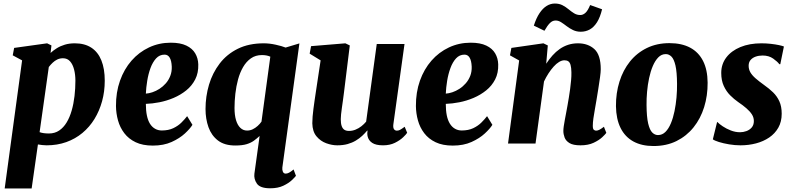

<svg xmlns="http://www.w3.org/2000/svg" viewBox="-20 -812 4486 1086"><path d="M6.5 254 105 -470.5 52 -499 60 -541 246.5 -567 271 -555 266 -512.5Q281.5 -527 301.8 -539.5Q322 -552 347.2 -559.5Q372.5 -567 403 -567Q459 -567 496.8 -542.2Q534.5 -517.5 553.5 -470.2Q572.5 -423 572.5 -355.5Q572.5 -294.5 557.5 -239.8Q542.5 -185 514.5 -139.2Q486.5 -93.5 446.2 -60Q406 -26.5 354.8 -8.2Q303.5 10 244 10Q232 10 219.2 8.5Q206.5 7 194.5 5L159 254ZM204 -64.5Q215 -60.5 227.8 -58.8Q240.5 -57 257 -57Q290 -57 314.8 -73.8Q339.5 -90.5 357 -119.5Q374.5 -148.5 385.5 -187Q396.5 -225.5 401.5 -268.8Q406.5 -312 406.5 -356Q406.5 -390 399 -419Q391.5 -448 376.2 -465.2Q361 -482.5 336 -482.5Q318.5 -482.5 304 -475.5Q289.5 -468.5 277.8 -457.2Q266 -446 256 -433Z M1068.5 -106Q1055.5 -84.5 1025.8 -57Q996 -29.5 950.8 -9Q905.5 11.5 844.5 11.5Q787 11.5 747.2 -7.5Q707.5 -26.5 683 -58.8Q658.5 -91 647.5 -130.8Q636.5 -170.5 636 -212Q635.5 -290 658.8 -355.5Q682 -421 724 -469Q766 -517 823 -543.8Q880 -570.5 946 -570.5Q1000 -570.5 1034 -554.2Q1068 -538 1084.2 -510.2Q1100.5 -482.5 1101.5 -448Q1103 -399.5 1084.2 -363Q1065.5 -326.5 1033.5 -300.8Q1001.5 -275 962 -258.2Q922.5 -241.5 881.5 -233.5Q840.5 -225.5 805 -224.5Q805 -187 810.8 -159Q816.5 -131 828.2 -112.2Q840 -93.5 857 -83.8Q874 -74 895 -74Q933 -74 960.2 -87Q987.5 -100 1006.5 -119Q1025.5 -138 1038.5 -155ZM911 -503Q882.5 -503 863 -481.8Q843.5 -460.5 831.2 -427Q819 -393.5 812.8 -355.2Q806.5 -317 805 -282.5Q822 -283.5 842.2 -290.2Q862.5 -297 882 -309.5Q901.5 -322 917.8 -340.5Q934 -359 943.2 -382.8Q952.5 -406.5 951.5 -435.5Q950 -469 939.8 -486Q929.5 -503 911 -503Z M1577 135.5Q1575.5 148.5 1580 159.2Q1584.5 170 1596 170Q1604.5 170 1614.8 164.8Q1625 159.5 1640.5 146.5L1654 182.5Q1649 189.5 1631 206.8Q1613 224 1582.5 238.5Q1552 253 1508.5 253Q1451.5 253 1433.2 226.8Q1415 200.5 1419 170L1448.5 -43Q1433.5 -29 1416.5 -16.5Q1399.5 -4 1375 3.5Q1350.5 11 1310.5 11Q1250 11 1213 -17.2Q1176 -45.5 1159.2 -92.5Q1142.5 -139.5 1142.5 -195.5Q1142.5 -266.5 1162.2 -333Q1182 -399.5 1222.5 -452.5Q1263 -505.5 1325.2 -536.2Q1387.5 -567 1472 -567Q1504 -567 1539.2 -559.2Q1574.5 -551.5 1595.5 -543L1673.5 -566.5ZM1509 -491.5Q1498 -496.5 1486 -498.5Q1474 -500.5 1461.5 -500.5Q1425.5 -500.5 1399.2 -482Q1373 -463.5 1355 -432.5Q1337 -401.5 1326.5 -362.8Q1316 -324 1311.2 -282Q1306.5 -240 1306.5 -201Q1306.5 -161 1315 -132.5Q1323.5 -104 1339.5 -88.8Q1355.5 -73.5 1377.5 -73.5Q1394.5 -73.5 1409.5 -80.8Q1424.5 -88 1437.5 -99.8Q1450.5 -111.5 1459 -124Z M1887.5 10Q1857.5 10 1825.2 -1.8Q1793 -13.5 1770.2 -40.8Q1747.5 -68 1746.5 -114.5Q1746.5 -132 1748.2 -153Q1750 -174 1753 -197.2Q1756 -220.5 1759.5 -244.5Q1763 -268.5 1766.5 -291.5L1793.5 -470.5L1731.5 -508.5L1739.5 -551L1933.5 -567L1958.5 -555L1925.5 -288Q1923 -266.5 1919.8 -244.5Q1916.5 -222.5 1913.8 -202.2Q1911 -182 1909.2 -165.5Q1907.5 -149 1907.5 -138Q1907.5 -114 1912.5 -99.5Q1917.5 -85 1927.5 -78.2Q1937.5 -71.5 1954 -71.5Q1973.5 -71.5 1991.2 -78.8Q2009 -86 2024.2 -98Q2039.5 -110 2051 -124L2111 -563H2268L2205 -109.5Q2202.5 -90.5 2208.2 -81.8Q2214 -73 2225 -73Q2233.5 -73 2242 -77.2Q2250.5 -81.5 2269 -95L2283 -61Q2278 -52.5 2260.2 -35.5Q2242.5 -18.5 2213.8 -4.2Q2185 10 2146.5 10Q2106 10 2085 -4Q2064 -18 2059 -42Q2058.5 -45 2058 -48.8Q2057.5 -52.5 2057.5 -56.5Q2057.5 -60.5 2058 -64.8Q2058.5 -69 2059 -72.5L2057 -73.5Q2044.5 -58.5 2028.8 -43.8Q2013 -29 1992.5 -16.8Q1972 -4.5 1946.2 2.8Q1920.5 10 1887.5 10Z M2765 -106Q2752 -84.5 2722.2 -57Q2692.5 -29.5 2647.2 -9Q2602 11.5 2541 11.5Q2483.5 11.5 2443.8 -7.5Q2404 -26.5 2379.5 -58.8Q2355 -91 2344 -130.8Q2333 -170.5 2332.5 -212Q2332 -290 2355.2 -355.5Q2378.5 -421 2420.5 -469Q2462.5 -517 2519.5 -543.8Q2576.5 -570.5 2642.5 -570.5Q2696.5 -570.5 2730.5 -554.2Q2764.5 -538 2780.8 -510.2Q2797 -482.5 2798 -448Q2799.5 -399.5 2780.8 -363Q2762 -326.5 2730 -300.8Q2698 -275 2658.5 -258.2Q2619 -241.5 2578 -233.5Q2537 -225.5 2501.5 -224.5Q2501.5 -187 2507.2 -159Q2513 -131 2524.8 -112.2Q2536.5 -93.5 2553.5 -83.8Q2570.5 -74 2591.5 -74Q2629.5 -74 2656.8 -87Q2684 -100 2703 -119Q2722 -138 2735 -155ZM2607.5 -503Q2579 -503 2559.5 -481.8Q2540 -460.5 2527.8 -427Q2515.5 -393.5 2509.2 -355.2Q2503 -317 2501.5 -282.5Q2518.5 -283.5 2538.8 -290.2Q2559 -297 2578.5 -309.5Q2598 -322 2614.2 -340.5Q2630.5 -359 2639.8 -382.8Q2649 -406.5 2648 -435.5Q2646.5 -469 2636.2 -486Q2626 -503 2607.5 -503Z M3069.5 -451.5Q3086 -477 3105 -498.2Q3124 -519.5 3146.2 -535Q3168.5 -550.5 3194.2 -558.8Q3220 -567 3249 -567Q3306 -567 3342 -534.2Q3378 -501.5 3378 -420Q3378 -405 3373.8 -374Q3369.5 -343 3364 -308.5Q3358.5 -274 3354 -247Q3350 -222 3345 -195Q3340 -168 3336.5 -143.2Q3333 -118.5 3333 -100.5Q3333 -82.5 3339 -77.8Q3345 -73 3351.5 -73Q3360 -73 3369.8 -77.8Q3379.5 -82.5 3396 -95L3409.5 -60.5Q3404.5 -53 3386.5 -36Q3368.5 -19 3337.8 -4.5Q3307 10 3263.5 10Q3221.5 10 3201 -2.8Q3180.5 -15.5 3173.5 -34.2Q3166.5 -53 3166.5 -71.5Q3166.5 -82.5 3168.8 -98.5Q3171 -114.5 3174.8 -134.2Q3178.5 -154 3182.5 -175Q3186.5 -196 3190 -216Q3193.5 -236 3197.5 -259.8Q3201.5 -283.5 3204.8 -308.5Q3208 -333.5 3210.2 -357.5Q3212.5 -381.5 3212 -403Q3211.5 -430 3207.2 -444.8Q3203 -459.5 3194.5 -465.2Q3186 -471 3172.5 -471Q3158 -471 3142.2 -461.5Q3126.5 -452 3111.5 -435.2Q3096.5 -418.5 3082.5 -397Q3068.5 -375.5 3057 -351L3009 0H2853.5L2916.5 -470L2864.5 -499L2872.5 -541L3053.5 -567L3078.5 -555ZM2999.5 -667Q3013 -709.5 3031.5 -737.2Q3050 -765 3072 -778.5Q3094 -792 3118 -792Q3143.5 -792 3162 -782.2Q3180.5 -772.5 3196 -759.5Q3211.5 -746.5 3227.2 -736.8Q3243 -727 3262.5 -727Q3277.5 -727 3291.2 -739.2Q3305 -751.5 3318 -783.5L3385.5 -759.5Q3374.5 -714 3356.8 -686Q3339 -658 3315.8 -645.2Q3292.5 -632.5 3265 -632.5Q3241 -632.5 3221.2 -642Q3201.5 -651.5 3185 -664.2Q3168.5 -677 3153.5 -686.5Q3138.5 -696 3122.5 -696Q3104.5 -696 3090 -681.2Q3075.5 -666.5 3059.5 -638Z M3767 -568Q3835.5 -568 3883.5 -542.5Q3931.5 -517 3956.8 -467Q3982 -417 3982.5 -344.5Q3983 -271 3962.8 -206Q3942.5 -141 3903 -91.8Q3863.5 -42.5 3806.5 -14.2Q3749.5 14 3676.5 14Q3609.5 14 3562.2 -12Q3515 -38 3490 -88.5Q3465 -139 3464 -211.5Q3463.5 -285.5 3483.8 -350.2Q3504 -415 3543.2 -464Q3582.5 -513 3639 -540.5Q3695.5 -568 3767 -568ZM3746 -506Q3721.5 -506 3703.5 -487.5Q3685.5 -469 3672.5 -438.5Q3659.5 -408 3651.5 -370.2Q3643.5 -332.5 3640 -293Q3636.5 -253.5 3637 -218Q3637.5 -150.5 3646.2 -113.5Q3655 -76.5 3669.5 -62.2Q3684 -48 3701.5 -48Q3726 -48 3744 -66Q3762 -84 3774.8 -114.8Q3787.5 -145.5 3795.2 -183.2Q3803 -221 3806.5 -261Q3810 -301 3809.5 -337.5Q3809 -405.5 3800.5 -441.8Q3792 -478 3777.8 -492Q3763.5 -506 3746 -506Z M4393.5 -449H4388Q4378 -463 4353.5 -480.5Q4329 -498 4293.5 -498Q4272.5 -498 4254.5 -491.8Q4236.5 -485.5 4225.5 -472.8Q4214.5 -460 4214.5 -440Q4214.5 -420 4224.2 -403Q4234 -386 4253.5 -369Q4273 -352 4301.5 -331.5Q4330 -311.5 4352.5 -289.8Q4375 -268 4388.2 -239Q4401.5 -210 4401.5 -169Q4401.5 -123.5 4382.5 -90Q4363.5 -56.5 4330.8 -34.2Q4298 -12 4256.2 -1Q4214.5 10 4168.5 10Q4137 10 4104.2 4.5Q4071.5 -1 4046.5 -8.8Q4021.5 -16.5 4012 -24L4036 -121.5H4038Q4048 -111 4068 -97.5Q4088 -84 4113.8 -74Q4139.5 -64 4166 -64Q4184 -64 4202 -70.5Q4220 -77 4232 -91Q4244 -105 4244 -127.5Q4244 -147.5 4233 -164.8Q4222 -182 4202.2 -199.2Q4182.5 -216.5 4155 -235Q4132 -251 4110 -273Q4088 -295 4073.8 -326Q4059.5 -357 4059.5 -399.5Q4059.5 -449 4088 -486.8Q4116.5 -524.5 4167.8 -545.8Q4219 -567 4287 -567Q4314 -567 4340.2 -564Q4366.5 -561 4386.2 -556.8Q4406 -552.5 4414 -549Z"/></svg>

Font: Merriweather 20pt Black
Style: Italic
Weight: 900
Italic angle: -7.8°
Version: Version 2.101